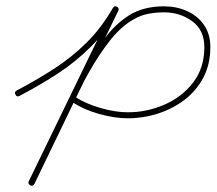

<svg xmlns="http://www.w3.org/2000/svg" viewBox="-20 -577 685 607"><path d="M33 -291Q96 -324 151.5 -360Q207 -396 253.5 -442Q300 -488 337 -552Q342 -560 350 -555Q358 -551 353 -542Q315 -477 267.5 -429.5Q220 -382 163.5 -345Q107 -308 42 -274Q33 -269 29 -278Q24 -286 33 -291ZM354 -543Q287 -406 221 -269.5Q155 -133 89 4Q84 13 76 9Q67 4 71 -4Q138 -141 204 -278Q270 -415 337 -551Q341 -560 349 -556Q358 -552 354 -543ZM76 9Q67 4 71 -4Q89 -40 106.5 -76.5Q124 -113 142 -149Q167 -202 193 -254Q219 -306 248 -356Q277 -408 310 -454Q343 -500 388 -528.5Q433 -557 499 -557Q538 -557 571.5 -542Q605 -527 625 -498Q645 -469 645 -428Q645 -374 623 -332Q601 -290 563.5 -261.5Q526 -233 479.5 -218Q433 -203 384 -203Q342 -203 292.5 -217Q243 -231 208 -255Q200 -260 206 -268Q211 -276 219 -270Q251 -249 298 -235.5Q345 -222 384 -222Q444 -222 499.5 -246Q555 -270 590.5 -316Q626 -362 626 -428Q626 -482 587.5 -510Q549 -538 499 -538Q474 -538 449.5 -533.5Q425 -529 403 -516Q363 -494 327 -448Q291 -402 259.5 -345.5Q228 -289 203 -234.5Q178 -180 159 -141Q141 -105 123.5 -68.5Q106 -32 89 4Q84 13 76 9Z"/></svg>

Font: FRB American Cursive Guidelines Extralight
Style: Italic
Weight: 200
Italic angle: -25°
Version: Version 2.0;Modular Font Editor K font №1